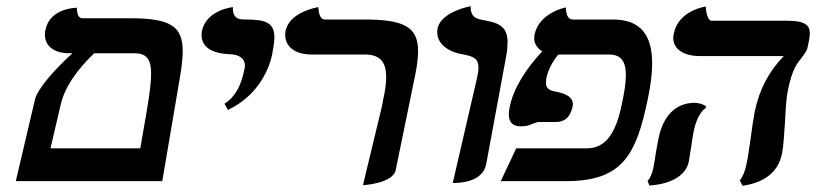

<svg xmlns="http://www.w3.org/2000/svg" viewBox="-20 -585 2635 620"><path d="M31 0H504L562 -341C567 -372 570 -398 570 -420C570 -501 529 -526 400 -526H246C234 -526 229 -538 228 -560C228 -560 141 -560 127 -489C125 -483 125 -478 125 -473C125 -438 152 -413 205 -413H214C163 -367 102 -301 93 -264ZM413 -413C451 -413 468 -397 468 -346C468 -319 463 -282 455 -233L433 -106H143L176 -247C189.1 -303 226 -357 284 -413Z M716 -230C819 -279 851 -370 859 -410C863 -432 866 -450 866 -464C866 -511 840 -522 773 -522C754 -522 732 -523 732 -558V-562C732 -562 647 -554 632 -485C631 -480 631 -476 631 -471C631 -434 663 -412.1 722 -410C753 -408.9 771 -396 771 -372C771 -368 770 -365 769 -361C760 -313 742 -274 705 -250Z M1152 13C1152 13 1250 8 1258 -37L1321 -344C1327 -374 1330 -399 1330 -420C1330 -501 1281 -522 1153 -522H1028C1016 -522 1009 -538 1008 -562C1008 -562 915 -548 902 -485C901 -480 901 -476 901 -472C901 -436 931 -409 985 -409H1157C1204 -409 1227 -389 1227 -336C1227 -316 1224 -292 1217 -262C1216 -254 1214 -245 1212 -236Z M1442 6C1460 6 1538.6 4.9 1550 -55L1615 -406C1618 -423 1619 -437 1619 -449C1619 -504 1585 -512 1536 -521C1522 -524 1500 -528 1500 -561V-565C1500 -565 1404 -548 1393 -493C1392 -489 1392 -484 1392 -480C1392 -445 1425 -417 1477 -409C1507 -403 1525 -397 1525 -367C1525 -359 1524 -349 1521 -336Z M1988 -249C1969 -155 1936 -106 1875 -106H1647L1597 0H1807C1990 0 2034.4 -84.1 2072 -266C2080.9 -309 2086 -347 2086 -379C2086 -474 2047 -522 1959 -522H1829C1816 -522 1808 -535 1807 -561C1807 -561 1721 -545 1706 -473C1706 -469 1705 -465 1705 -462C1705 -444 1714 -430 1731 -419C1679 -364 1638 -300 1626 -240C1624 -230 1623 -223 1623 -216C1623 -186 1640 -177 1663 -177C1681 -177 1690 -181 1699 -185C1708 -188 1716 -191 1719 -191H1751H1774C1809 -191 1823 -213 1829 -241C1829 -244 1830 -246 1830 -249C1830 -269 1812 -282 1775 -289C1752 -293 1743 -301 1743 -318C1743 -323 1744 -329 1745 -336C1751 -361 1763 -384 1782 -408C1781 -408 1782 -409 1782 -409V-408H1784C1784 -409 1784 -409 1783 -409H1947C1988 -409 2001 -383 2001 -343C2001 -317 1996 -285 1988 -249Z M2525 -297C2538 -360 2553 -379 2566 -395C2576 -409 2586 -420 2588 -433L2593 -457C2594 -464 2595 -471 2595 -478C2595 -504 2579 -518 2522 -518H2278C2267 -518 2260 -540 2259 -564C2259 -564 2171 -552 2156 -477C2155 -472 2154 -468 2154 -463C2154 -428 2185 -404 2240 -404H2511C2463 -355 2432 -296 2417 -224C2413 -203 2408 -170 2404 -138C2399 -106 2395 -73 2390 -53C2386 -31 2378 -15 2369 -2L2378 15C2450 4 2493 -30 2505 -88C2511 -118 2512 -156 2515 -193C2517 -228 2518 -262 2525 -297ZM2220 -161C2227 -195 2241 -225 2258 -235L2260 -242C2249 -249 2235 -253 2223 -253C2161 -253 2121 -209 2107 -140C2105 -131 2101 -110 2098 -92C2095 -72 2092 -53 2090 -44C2087 -27 2079 -8 2071 -1L2077 14C2152 9 2195 -21 2204 -62C2205 -70 2209 -91 2212 -111C2215 -131 2218 -151 2220 -161Z"/></svg>

Font: Linux Libertine O
Style: Bold Italic
Weight: 700
Italic angle: -11.5°
Designer: Philipp H. Poll
Foundry: Philipp H. Poll
Version: Version 4.1.0